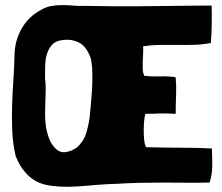

<svg xmlns="http://www.w3.org/2000/svg" viewBox="-20 -720 870 754"><path d="M556 -142H554Q548 -151 546 -172Q544 -193 544.5 -215Q545 -237 547 -254Q549 -271 552 -273H553Q570 -273 583 -273.5Q596 -274 608.5 -274.5Q621 -275 635 -274.5Q649 -274 669 -273H670V-274Q670 -311 671.5 -345Q673 -379 670 -414Q670 -415 669.5 -415.5Q669 -416 669 -417Q640 -421 608 -420Q576 -419 547 -422Q541 -434 540.5 -448.5Q540 -463 540.5 -478Q541 -493 542 -508Q543 -523 542 -537L543 -538Q574 -543 607.5 -543.5Q641 -544 674.5 -543.5Q708 -543 741.5 -544Q775 -545 808 -551Q811 -586 811.5 -624.5Q812 -663 811 -698Q802 -698 776 -698Q750 -698 712 -697.5Q674 -697 626 -696.5Q578 -696 525.5 -695.5Q473 -695 419 -695.5Q365 -696 314 -697Q290 -696 268 -698Q246 -700 224.5 -700Q203 -700 182 -696.5Q161 -693 141 -681Q93 -656 65.5 -608.5Q38 -561 37 -504Q36 -455 32.5 -405Q29 -355 27.5 -305.5Q26 -256 28 -206.5Q30 -157 41 -109Q58 -62 93 -29Q128 4 185 10Q218 14 248 13.5Q278 13 307.5 10.5Q337 8 368 5.5Q399 3 435 2Q484 -1 529.5 -2Q575 -3 619.5 -3Q664 -3 709 -2.5Q754 -2 802 -3H803Q813 -32 813.5 -67Q814 -102 812 -135V-137Q751 -140 686 -140Q621 -140 556 -142ZM342 -452Q344 -403 340.5 -355.5Q337 -308 332 -258Q327 -224 317.5 -194Q308 -164 282 -141Q263 -127 240 -123Q217 -119 200 -135Q181 -152 171.5 -179.5Q162 -207 160 -227Q157 -250 157 -272.5Q157 -295 158 -318Q159 -341 159.5 -364.5Q160 -388 157 -412Q157 -428 157 -446Q157 -464 159 -484Q162 -505 170 -522.5Q178 -540 192 -551Q202 -558 215.5 -561Q229 -564 243.5 -564Q258 -564 272 -560Q286 -556 297 -549Q315 -537 327 -513Q329 -509 330.5 -505.5Q332 -502 334 -498Q338 -487 339.5 -475Q341 -463 342 -452Z"/></svg>

Font: Londrina Solid
Style: Regular
Weight: 400
Designer: Marcelo Magalhaes
Foundry: Marcelo Magalhães
Version: Version 1.002